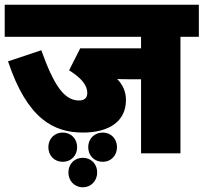

<svg xmlns="http://www.w3.org/2000/svg" viewBox="-20 -642 863 814"><path d="M745 -486H823V-622H0V-486H578V-437H320L273 -344C322 -313 350 -283 350 -248C350 -225 336 -216 315 -216C251 -216 208 -282 155 -429L14 -382C96 -137 208 -80 332 -80C439 -80 514 -125 514 -218C514 -253 501 -282 477 -307C496 -306 518 -306 538 -306H578V8H745ZM354 -18C354 18 380 44 416 44C450 44 476 18 476 -18C476 -54 450 -80 416 -80C380 -80 354 -54 354 -18ZM185 -18C185 18 211 44 246 44C281 44 307 18 307 -18C307 -54 281 -80 246 -80C211 -80 185 -54 185 -18ZM270 89C270 125 296 152 331 152C366 152 392 125 392 89C392 53 366 27 331 27C296 27 270 53 270 89Z"/></svg>

Font: Noto Sans SemiCondensed Black
Style: Italic
Weight: 900
Width: 4
Italic angle: -12°
Designer: Monotype Design Team
Foundry: Monotype Imaging Inc.
Version: Version 2.013